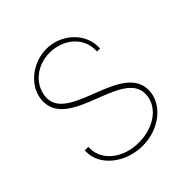

<svg xmlns="http://www.w3.org/2000/svg" viewBox="-154 -662 762 762"><g transform="rotate(-45 227.0 -281.5)"><path d="M371.5 -413V-403H354.5V-413C354.5 -480 296.7 -532 218.5 -533C141.2 -533 83.3 -479 82.5 -413C82.5 -282 392.5 -303 391.5 -150C391.5 -73 310.6 -9 217 -10C124.3 -10 42.5 -73 42.5 -150V-160H62.5V-150C62.5 -83 130.3 -29 217 -30C304.5 -30 372.5 -82 371.5 -150C371.5 -282 63.5 -259 62.5 -413C62.5 -490 136.9 -552 218.5 -553C301 -553 371.5 -490 371.5 -413Z"/></g></svg>

Font: Nordica Plus
Style: NordicaClassicUltraLightCond
Weight: 300
Version: Version 1.01